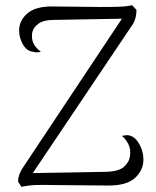

<svg xmlns="http://www.w3.org/2000/svg" viewBox="-20 -717 605 743"><path d="M63 6 50 -14Q50 -30 56 -45Q62 -60 73 -75L460 -657L472 -645L190 -640Q148 -640 127.5 -624.5Q107 -609 104 -586Q102 -563 110.5 -547Q119 -531 138 -517Q124 -512 106 -517Q83 -520 68.5 -545.5Q54 -571 54 -599Q54 -638 86.5 -665.5Q119 -693 185 -692L366 -690Q412 -690 442 -691Q472 -692 491 -697L508 -679Q508 -659 503 -643Q498 -627 487 -613L94 -28L89 -47L382 -52Q437 -52 458.5 -70.5Q480 -89 483 -113Q487 -139 476.5 -159.5Q466 -180 452 -191Q461 -193 465 -193.5Q469 -194 475 -194Q495 -191 508 -175.5Q521 -160 528 -139.5Q535 -119 535 -100Q535 -58 502.5 -28.5Q470 1 400 1L178 -1Q148 -2 120 -1Q92 0 63 6Z"/></svg>

Font: Arima Thin Light
Style: Regular
Weight: 300
Version: Version 1.100